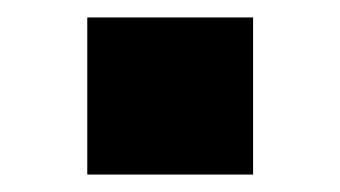

<svg xmlns="http://www.w3.org/2000/svg" viewBox="-20 -200 390 220"><path d="M80 0H270V-180H80Z"/></svg>

Font: Kumar One
Style: Regular
Weight: 400
Designer: Parimal Parmar
Foundry: Indian Type Foundry
Version: Version 1.001;PS 1.001;hotconv 1.0.88;makeotf.lib2.5.647800